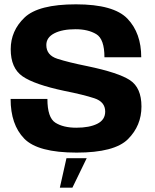

<svg xmlns="http://www.w3.org/2000/svg" viewBox="-20 -701 718 887"><path d="M256.5 166H314.5L380.5 30H287ZM334 4Q509 4 571.2 -58.2Q633.5 -120.5 633.5 -209Q633.5 -295.5 580.5 -330.5Q527.5 -365.5 383 -395.5Q296 -413 245 -429.5Q194 -446 194 -493Q194 -528 230.8 -547Q267.5 -566 329 -566Q387 -566 424.8 -543.2Q462.5 -520.5 462.5 -436.5H632.5Q632.5 -548 569 -614.5Q505.5 -681 331 -681Q157.5 -681 93.5 -620Q29.5 -559 29.5 -473.5Q29.5 -386.5 84 -348.5Q138.5 -310.5 278 -281Q366 -263.5 416 -247Q466 -230.5 466 -185.5Q466 -147.5 429.5 -129.2Q393 -111 332.5 -111Q272.5 -111 235.8 -134.2Q199 -157.5 199 -244H29Q29 -125.5 91.8 -60.8Q154.5 4 334 4Z"/></svg>

Font: Anybody Thin
Style: Bold
Weight: 700
Version: Version 1.113;gftools[0.9.25]